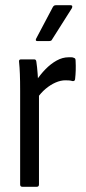

<svg xmlns="http://www.w3.org/2000/svg" viewBox="-20 -714 327 734"><path d="M65 0Q57 0 57 -9V-367Q57 -405 56 -431Q55 -457 53 -476Q51 -487 60 -487H111Q118 -487 119 -478Q122 -458 124 -431Q126 -404 126 -387L129 -365V-9Q129 0 121 0ZM121 -337 119 -406Q134 -429 154 -449.5Q174 -470 196.5 -482.5Q219 -495 242 -495Q249 -495 253.5 -495Q258 -495 262 -493Q266 -492 267.5 -489.5Q269 -487 269 -482Q270 -463 269.5 -445.5Q269 -428 267 -411Q266 -403 257 -404Q251 -406 244.5 -406.5Q238 -407 230 -407Q212 -407 192.5 -398.5Q173 -390 154.5 -374.5Q136 -359 121 -337ZM123 -557Q114 -557 118 -566L182 -687Q186 -694 193 -694H250Q255 -694 256 -691Q257 -688 255 -683L179 -563Q177 -557 167 -557Z"/></svg>

Font: Sofia Sans Condensed
Style: Regular
Weight: 400
Designer: Botio Nikoltchev, Ani Petrova
Foundry: lettersoup
Version: Version 4.100